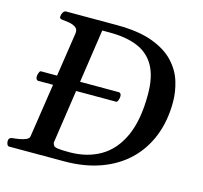

<svg xmlns="http://www.w3.org/2000/svg" viewBox="-101 -805 967 916"><g transform="rotate(15 382.5 -346.5)"><path d="M459 -338.9H72.3Q66.4 -339.4 63.5 -344.5Q60.5 -349.6 60.5 -355.5Q60.5 -364.7 64 -374.5Q67.4 -384.3 72.3 -386.2H459Q464.8 -385.7 467.8 -380.6Q470.7 -375.5 470.7 -369.6Q470.7 -360.4 467.5 -350.8Q464.4 -341.3 459 -338.9ZM6.3 -24.9Q6.3 -41 23.9 -43Q40 -44.4 58.6 -47.6Q77.1 -50.8 91.1 -57.1Q105 -63.5 106 -74.2L186 -604Q188.5 -624.5 175 -633.5Q161.6 -642.6 142.8 -645.8Q124 -648.9 109.9 -649.9Q94.7 -651.4 94.7 -660.6Q94.7 -662.6 95.7 -668Q95.2 -673.3 101.1 -683.1Q106.9 -692.9 115.2 -692.9H365.7Q473.6 -692.9 542.7 -667.2Q611.8 -641.6 650.6 -599.9Q689.5 -558.1 704.8 -507.8Q720.2 -457.5 720.2 -407.2Q720.2 -314 690.4 -238.8Q660.6 -163.6 605 -110.4Q549.3 -57.1 470.2 -28.6Q391.1 0 292 0H20Q12.2 0 8.8 -9.8Q5.4 -19.5 6.3 -24.9ZM220.7 -73.2Q223.1 -64.5 226.6 -59.1Q230 -53.7 246.3 -51Q262.7 -48.3 303.7 -48.3Q391.1 -48.3 456.5 -86.2Q522 -124 558.6 -204.1Q595.2 -284.2 595.2 -410.6Q595.2 -497.6 566.4 -550Q537.6 -602.5 481.4 -626.2Q425.3 -649.9 342.8 -649.9H305.7Z"/></g></svg>

Font: Gelasio Medium
Style: Italic
Weight: 500
Italic angle: -8.5°
Designer: Eben Sorkin
Foundry: Eben Sorkin
Version: Version 1.008